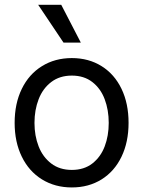

<svg xmlns="http://www.w3.org/2000/svg" viewBox="-20 -783 607 813"><path d="M42 -262.7Q42 -344.7 72.3 -406.7Q102.5 -468.8 157.7 -502.9Q212.9 -537.1 284.2 -537.1Q355.5 -537.1 410.2 -502.9Q464.8 -468.8 494.6 -406.7Q524.4 -344.7 524.4 -262.7Q524.4 -181.6 494.6 -119.6Q464.8 -57.6 410.2 -23.4Q355.5 10.7 284.2 10.7Q212.9 10.7 157.7 -23.4Q102.5 -57.6 72.3 -119.6Q42 -181.6 42 -262.7ZM440.4 -262.7Q440.4 -317.4 423.3 -362.8Q406.2 -408.2 371.1 -435.5Q335.9 -462.9 284.2 -462.9Q232.4 -462.9 196.8 -435.5Q161.1 -408.2 143.6 -362.8Q126 -317.4 126 -262.7Q126 -208 143.6 -163.1Q161.1 -118.2 196.8 -90.8Q232.4 -63.5 284.2 -63.5Q335.9 -63.5 371.1 -90.8Q406.2 -118.2 423.3 -163.1Q440.4 -208 440.4 -262.7ZM141.6 -762.7H239.3L322.3 -602.5H249Z"/></svg>

Font: Pretendard Std Variable
Style: Regular
Weight: 400
Designer: Base glyphs from Inter by Rasmus Andersson; Hangeul glyphs from Noto Sans CJK(Source Han Sans) by Jang Soo-young and Kan
Foundry: Kil Hyung-jin
Version: Version 1.309;Glyphs 3.2 (3225)